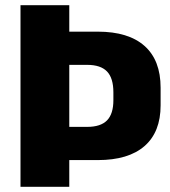

<svg xmlns="http://www.w3.org/2000/svg" viewBox="-20 -720 657 740"><path d="M59 -700H247V-598H357Q475 -598 537 -543Q599 -488 599 -382V-314Q599 -211 537 -157Q475 -103 357 -103H239V-231H316Q368 -231 392.5 -256Q417 -281 417 -334V-364Q417 -419 392.5 -444.5Q368 -470 316 -470H205L247 -510V0H59Z"/></svg>

Font: Pathway Extreme SemiCondensed ExtraBold
Style: Regular
Weight: 800
Width: 4
Version: Version 1.001;gftools[0.9.26]